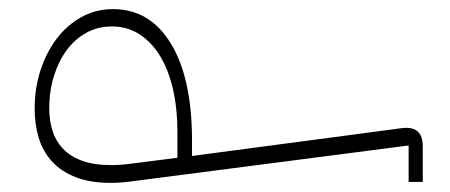

<svg xmlns="http://www.w3.org/2000/svg" viewBox="-20 -399 987 421"><path d="M876 -80 266 -1Q243 2 223 2Q178 2 146 -10.5Q114 -23 94 -45Q74 -67 65 -96.5Q56 -126 56 -161Q56 -206 69 -245.5Q82 -285 104.5 -314.5Q127 -344 158.5 -361.5Q190 -379 228 -379Q309 -379 355 -303Q401 -227 401 -91V-57L861 -118Q907 -124 907 -78V0H876ZM88 -162Q88 -135 95 -112.5Q102 -90 118 -73Q134 -56 160 -46.5Q186 -37 224 -37Q235 -37 247.5 -38Q260 -39 274 -41L369 -53V-111Q369 -162 359 -204.5Q349 -247 330.5 -277Q312 -307 285.5 -324Q259 -341 225 -341Q195 -341 170 -327.5Q145 -314 127 -290Q109 -266 98.5 -233Q88 -200 88 -162Z"/></svg>

Font: IBM Plex Sans Arabic ExtLt
Style: Regular
Weight: 200
Designer: Mike Abbink, Paul van der Laan, Pieter van Rosmalen, Wael Morcos, Khajak Apelian
Foundry: Bold Monday
Version: Version 1.2